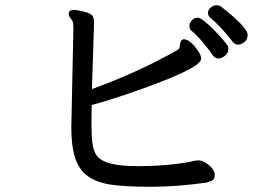

<svg xmlns="http://www.w3.org/2000/svg" viewBox="-20 -717 1040 735"><path d="M816 -493Q828 -493 841 -503.5Q854 -514 854 -527Q854 -538 851 -543Q848 -548 834 -564.5Q820 -581 801.5 -600Q783 -619 765 -634Q747 -649 736 -649Q723 -649 714 -638.5Q705 -628 705 -618Q705 -606 712 -600Q732 -584 756.5 -555Q781 -526 794 -506Q803 -493 816 -493ZM253 -229Q253 -158 267.5 -113Q282 -68 315 -43.5Q348 -19 402.5 -10.5Q457 -2 557 -2Q657 -2 770 -18Q779 -20 790.5 -25Q802 -30 802 -47Q802 -72 767 -94Q753 -103 740 -103Q727 -103 714 -99Q625 -81 504 -81Q384 -81 353 -118Q338 -136 334 -167.5Q330 -199 330 -245L331 -315Q404 -334 527 -378Q750 -458 750 -492Q750 -505 739 -521Q708 -567 682 -567Q672 -563 670.5 -553.5Q669 -544 667.5 -536.5Q666 -529 658 -525Q511 -441 332 -376L340 -628Q340 -645 335 -655Q330 -665 303 -672Q276 -679 262 -679Q243 -679 243 -664Q243 -656 249 -648.5Q255 -641 258 -635Q261 -629 261 -611ZM891 -546Q902 -546 915 -555.5Q928 -565 928 -584Q928 -612 827 -691Q820 -697 809 -697Q797 -697 786.5 -688Q776 -679 776 -668Q776 -658 784 -650Q807 -631 832 -603.5Q857 -576 867.5 -561Q878 -546 891 -546Z"/></svg>

Font: LXGW WenKai Mono TC
Style: Bold
Weight: 700
Designer: LXGW / Fontworks Inc.
Foundry: LXGW / Fontworks Inc.
Version: Version 1.330